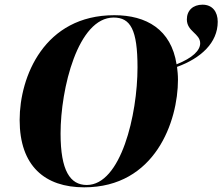

<svg xmlns="http://www.w3.org/2000/svg" viewBox="-20 -790 951 821"><path d="M340 11C644 11 741 -272 741 -449C741 -469 739 -487 737 -504C839 -541 911 -607 911 -697C911 -740 888 -770 846 -770C805 -770 779 -745 779 -707C779 -655 836 -647 836 -605C836 -574 803 -542 735 -515C712 -664 606 -725 469 -725C169 -725 64 -462 64 -277C64 -80 172 11 340 11ZM351 1C280 1 239 -60 239 -219C239 -411 313 -715 466 -715C538 -715 568 -663 568 -502C568 -299 497 1 351 1Z"/></svg>

Font: Noto Serif Display SemiCondensed ExtraBold
Style: Italic
Weight: 800
Width: 4
Italic angle: -12°
Designer: Monotype Design Team
Foundry: Monotype Imaging Inc.
Version: Version 2.009